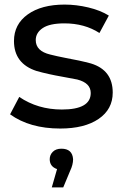

<svg xmlns="http://www.w3.org/2000/svg" viewBox="-20 -555 541 838"><path d="M243 6Q110 6 24 -56L64 -132Q145 -77 250 -77Q376 -77 376 -149Q376 -193 317 -208L253 -220Q190 -231 140 -245Q41 -277 41 -376Q41 -449 101 -492Q161 -535 262 -535Q313 -535 365.5 -522.5Q418 -510 455 -487L414 -411Q349 -453 261 -453Q197 -453 166.5 -432.5Q136 -412 136 -380Q136 -332 199 -317Q226 -310 267 -302Q329 -291 377 -278Q472 -249 472 -151Q472 -78 410.5 -36Q349 6 243 6ZM256 263H206L229 183Q197 172 197 140Q197 121 210.5 107.5Q224 94 248 94Q296 94 299 140Q299 164 286 191Z"/></svg>

Font: Argentum Novus
Style: Regular
Weight: 400
Designer: Julieta Ulanovsky
Foundry: Julieta Ulanovsky
Version: Version 7.20;July 27, 2021;FontCreator 13.0.0.2683 64-bit